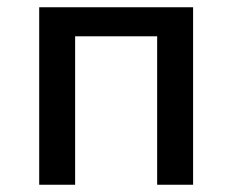

<svg xmlns="http://www.w3.org/2000/svg" viewBox="-20 -509 640 529"><path d="M88 0V-489H512V0H413V-409H187V0Z"/></svg>

Font: SauceCodePro Nerd Font Mono
Style: Regular
Weight: 500
Monospace: yes
Designer: Paul D. Hunt, Teo Tuominen
Foundry: Adobe Systems Incorporated
Version: Version 2.030;PS 1.000;hotconv 16.6.51;makeotf.lib2.5.65220;